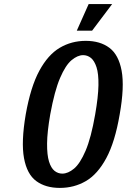

<svg xmlns="http://www.w3.org/2000/svg" viewBox="-20 -910 621 940"><path d="M273 10Q203 10 157.5 -23.5Q112 -57 97.5 -136Q83 -215 106 -350Q130 -485 172.5 -563.5Q215 -642 272.5 -676Q330 -710 400 -710Q470 -710 515.5 -676Q561 -642 575.5 -563.5Q590 -485 566 -350Q543 -215 500.5 -136Q458 -57 400.5 -23.5Q343 10 273 10ZM285 -60Q313 -60 342.5 -84.5Q372 -109 399 -172Q426 -235 446 -350Q461 -436 462 -492.5Q463 -549 452.5 -581Q442 -613 425 -626.5Q408 -640 387 -640Q360 -640 330.5 -615.5Q301 -591 274 -528Q247 -465 226 -350Q211 -264 210.5 -207.5Q210 -151 220 -119Q230 -87 247 -73.5Q264 -60 285 -60ZM356 -760 414 -890H529L431 -760Z"/></svg>

Font: Cuprum
Style: Bold Italic
Weight: 700
Italic angle: -10°
Designer: Jovanny Lemonad
Foundry: Jovanny Lemonad
Version: Version 3.000